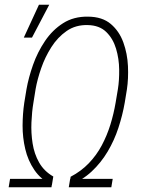

<svg xmlns="http://www.w3.org/2000/svg" viewBox="-20 -791 601 811"><path d="M468.3 -356.9 478 -414.6Q483.9 -450.7 483.4 -496.8Q482.9 -543 470.2 -585.4Q457.5 -627.9 428.7 -656Q399.9 -684.1 350.6 -685.1Q299.8 -686.5 261.7 -660.2Q223.6 -633.8 197 -592Q170.4 -550.3 154.1 -503.2Q137.7 -456.1 130.4 -414.6L121.1 -356.9Q114.7 -318.8 112.8 -274.2Q110.8 -229.5 117.7 -185.3Q124.5 -141.1 145.3 -104.5Q166 -67.9 205.1 -45.4L199.2 -9.3Q152.3 -33.2 125.2 -73Q98.1 -112.8 86.7 -161.4Q75.2 -210 75.4 -260.5Q75.7 -311 82.5 -356.9L91.8 -413.6Q100.6 -463.4 119.6 -517.3Q138.7 -571.3 170.2 -617.9Q201.7 -664.6 246.6 -693.1Q291.5 -721.7 352.1 -720.7Q412.1 -720.2 448 -689.7Q483.9 -659.2 501 -611.8Q518.1 -564.5 520.5 -511.7Q522.9 -459 516.1 -413.6L506.8 -356.9Q497.6 -304.2 480.2 -251.2Q462.9 -198.2 434.8 -150.9Q406.7 -103.5 366.9 -66.4Q327.1 -29.3 273.4 -8.8L278.3 -44.4Q322.3 -67.4 355 -101.3Q387.7 -135.3 409.9 -177Q432.1 -218.8 446.3 -264.6Q460.4 -310.5 468.3 -356.9ZM270.5 0 276.4 -35.6H456.1L450.2 0ZM16.6 0 22.5 -35.6H203.1L197.3 0ZM80.6 -632.3 144.5 -771H188L115.2 -632.3Z"/></svg>

Font: Roboto Condensed ExtraLight
Style: Italic
Weight: 250
Italic angle: -12°
Designer: Christian Robertson
Foundry: Google
Version: Version 3.008; 2023